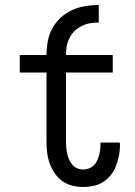

<svg xmlns="http://www.w3.org/2000/svg" viewBox="-20 -740 540 768"><path d="M313 8Q291 8 269 2.5Q247 -3 229 -16Q211 -29 198.5 -47.5Q186 -66 178.5 -87Q171 -108 168.5 -130.5Q166 -153 166 -175V-450H59V-520H166Q166 -547 171 -574.5Q176 -602 189 -626Q202 -650 222.5 -669Q243 -688 268 -699.5Q293 -711 320.5 -715.5Q348 -720 375 -720V-650Q357 -650 340 -647Q323 -644 307 -636Q291 -628 278.5 -616Q266 -604 258 -588Q250 -572 247 -555Q244 -538 244 -520H431V-450H244V-175Q244 -162 245 -150Q246 -138 248.5 -126Q251 -114 256 -102.5Q261 -91 269 -81.5Q277 -72 288.5 -67Q300 -62 313 -62Q324 -62 335 -66Q346 -70 354.5 -78Q363 -86 368 -96.5Q373 -107 376 -118Q379 -129 380.5 -140.5Q382 -152 382 -164Q382 -165 382 -166.5Q382 -168 382 -170H459Q459 -167 459.5 -164.5Q460 -162 460 -160Q460 -139 456 -118Q452 -97 444.5 -77.5Q437 -58 424 -41Q411 -24 393 -12.5Q375 -1 354.5 3.5Q334 8 313 8Z"/></svg>

Font: Iosevka Gothic
Style: Regular
Weight: 400
Monospace: yes
Designer: Belleve Invis
Foundry: Belleve Invis
Version: Version 15.5.1; ttfautohint (v1.8.4)